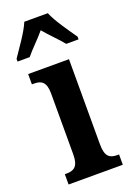

<svg xmlns="http://www.w3.org/2000/svg" viewBox="-161 -821 600 875"><g transform="rotate(-20 138.5 -383.0)"><path d="M-14 -619V-606H45C67 -634 108 -672 134 -704C158 -674 204 -630 222 -606H282V-619C256 -657 209 -721 191 -766H77C59 -721 11 -657 -14 -619ZM13 0H276V-50H267C232 -50 210 -63 210 -122V-536H12V-486H24C57 -486 80 -473 80 -418V-121C80 -63 57 -50 22 -50H13Z"/></g></svg>

Font: Noto Serif Georgian ExtraCondensed Bold
Style: Regular
Weight: 700
Width: 2
Designer: Monotype Design Team, Akaki Razmadze
Foundry: Google LLC
Version: Version 2.003